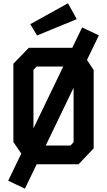

<svg xmlns="http://www.w3.org/2000/svg" viewBox="-20 -982 640 1148"><path d="M152 -696H452.5L540 -563V-95L450 0H150.5L60 -133V-601ZM180 -155.5 209 -112H401.5L420 -132V-540.5L391 -584H198.5L180 -564ZM471 -818 571 -770.5 129 146 29 98.5ZM386.5 -962.5 161 -837.5 201.5 -770 439 -867.5Z"/></svg>

Font: Kode Mono
Style: Regular
Weight: 400
Monospace: yes
Designer: Isa Ozler
Foundry: Kadena LLC
Version: Version 1.000;gftools[0.9.28]